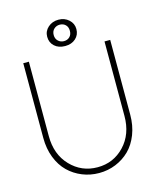

<svg xmlns="http://www.w3.org/2000/svg" viewBox="-124 -925 857 1026"><g transform="rotate(-15 304.5 -412.0)"><path d="M216 -763Q216 -794 239.5 -815Q263 -836 297 -836Q331 -836 354.2 -815Q377.5 -794 377.5 -763Q377.5 -731 355 -710.8Q332.5 -690.5 297 -690.5Q260.5 -690.5 238.2 -710.8Q216 -731 216 -763ZM252 -763Q252 -742.5 265.2 -730Q278.5 -717.5 297 -717.5Q316.5 -717.5 329 -729.8Q341.5 -742 341.5 -763Q341.5 -784 329 -796.2Q316.5 -808.5 297 -808.5Q278.5 -808.5 265.2 -796.2Q252 -784 252 -763ZM505.5 -660H537V-246.5Q537 -187 517.8 -137.5Q498.5 -88 465.8 -55.8Q433 -23.5 389.5 -5.8Q346 12 297 12Q248 12 204.2 -5.8Q160.5 -23.5 127.5 -55.8Q94.5 -88 75.2 -137.5Q56 -187 56 -246.5V-660H87V-248Q87 -147 147.8 -83.5Q208.5 -20 297 -20Q385 -20 445.2 -83.5Q505.5 -147 505.5 -248Z"/></g></svg>

Font: League Spartan ExtraLight
Style: Regular
Weight: 200
Foundry: The League of Moveable Type
Version: Version 2.002